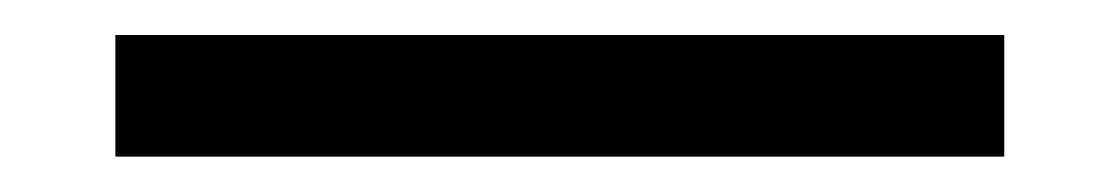

<svg xmlns="http://www.w3.org/2000/svg" viewBox="-20 -9 630 108"><path d="M44.9 79.1V10.7H544.9V79.1Z"/></svg>

Font: GenYoMin TW TTF Bold
Style: Regular
Weight: 700
Version: Version 1.300